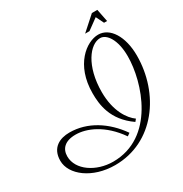

<svg xmlns="http://www.w3.org/2000/svg" viewBox="-239 -1063 1199 1257"><g transform="rotate(-30 360.5 -434.5)"><path d="M538 -161C491 -194 431 -277 431 -423C431 -620 521 -735 598 -735C646 -735 696 -668 696 -542C696 -347 581 9 269 9C142 9 25 -68 25 -171C25 -228 61 -268 143 -268C224 -268 340 -222 434 -87L455 -102C371 -222 251 -300 115 -300C42 -300 -29 -268 -29 -169C-29 -64 97 35 269 35C563 35 750 -229 750 -516C750 -661 686 -761 598 -761C509 -761 375 -661 375 -446C375 -362 387 -239 524 -144ZM694 -809 675 -904H634L528 -809H561L642 -868L671 -809Z"/></g></svg>

Font: Parisienne
Style: Regular
Weight: 400
Designer: Astigmatic (AOETI)
Foundry: Astigmatic (AOETI)
Version: Version 1.000